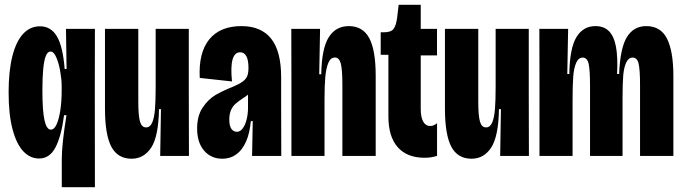

<svg xmlns="http://www.w3.org/2000/svg" viewBox="-20 -648 2839 798"><path d="M256.3 -169.2H246.3Q234.7 -81 210.4 -35.1Q186.2 10.8 142.5 10.8Q105.3 10.8 77 -19Q48.7 -48.8 32.2 -110.4Q15.8 -172 15.8 -264Q15.8 -352.5 31.3 -414Q46.8 -475.5 75.9 -507.1Q105 -538.7 146.3 -538.7Q192 -538.7 216.8 -496.4Q241.5 -454.2 248.8 -361.2H256.7L254.2 -528H374.5L374 -276L374.5 130H236.8V13Q236.8 -19.2 241.7 -63.9Q246.5 -108.7 256.3 -169.2ZM236.3 -269.8V-291.8Q236.3 -316 230.6 -350Q224.8 -384 214.3 -408.9Q203.8 -433.8 190 -433.8Q177.7 -433.8 170.3 -415.2Q163 -396.5 159.6 -360.9Q156.2 -325.3 156.2 -272.7Q156.2 -187.3 164.9 -148.2Q173.7 -109.2 191.3 -109.2Q205.5 -109.2 215.4 -131.4Q225.3 -153.7 230.8 -190.2Q236.3 -226.8 236.3 -269.8Z M416.3 -197V-528H554.8V-226Q554.8 -167.3 561.8 -142.9Q568.8 -118.5 587 -118.5Q604 -118.5 612.6 -138.6Q621.2 -158.7 624.1 -193.6Q627 -228.5 627 -289.5V-528H764.7V-252.5L765.3 0H645.8L649 -194.3H640.8Q639 -81.5 608.7 -34.9Q578.3 11.7 526.8 11.7Q469.3 11.7 442.8 -38.2Q416.3 -88.2 416.3 -197Z M799.3 -113.7Q799.3 -167 822.5 -201.3Q845.7 -235.7 876.3 -253.5Q907 -271.3 949.8 -288.2Q976.2 -299.5 989.6 -309.7Q1003 -319.8 1007.8 -332.6Q1012.7 -345.3 1012.7 -366.3Q1012.7 -398.5 1003.8 -414.6Q994.8 -430.7 977.8 -430.7Q955 -430.7 946.5 -400.3Q938 -370 944.3 -309.5L810.2 -324.2Q804.7 -428.3 849.4 -483.9Q894.2 -539.5 983.5 -539.5Q1065.5 -539.5 1107 -487.3Q1148.5 -435.2 1148.5 -327V-201.8Q1148.7 -133.5 1148.8 -99.9Q1148.8 -66.3 1149 0H1027.7Q1029.2 -72.7 1030.5 -144.5H1022.5Q1017.8 -93.5 1002.2 -58.6Q986.5 -23.7 961.7 -6Q936.8 11.7 904.3 11.7Q857.2 11.7 828.2 -22Q799.3 -55.7 799.3 -113.7ZM1010.8 -199.3V-263L1033.8 -279.5Q1025.2 -266.7 1014.3 -257.3Q1003.5 -248 987.5 -238.2Q969 -225.5 958.3 -216.2Q947.7 -207 940.3 -190.9Q933 -174.8 933 -151.3Q933 -124.3 941.9 -112.2Q950.8 -100.2 964.2 -100.2Q978.8 -100.2 989.4 -115.1Q1000 -130 1005.4 -152.8Q1010.8 -175.7 1010.8 -199.3Z M1191.2 -312.5 1190.7 -528H1310.3L1306.8 -339.3H1315.2Q1317 -446.5 1346.2 -493Q1375.3 -539.5 1429.8 -539.5Q1487.7 -539.5 1514.6 -489.8Q1541.5 -440 1541.5 -332.3V0H1403V-297.5Q1403 -359 1396.4 -384Q1389.8 -409 1372 -409Q1353.7 -409 1344.4 -386.2Q1335.2 -363.3 1332 -327.9Q1328.8 -292.5 1328.8 -236.3V0H1191.2Z M1594.3 -164.8V-420.2H1562.3V-513.8H1575.7Q1605 -513.8 1615.6 -527.7Q1626.2 -541.5 1630.7 -575.3L1637 -628H1728.7V-528H1796.3V-417.7H1728.7V-195.3Q1728.7 -160.2 1739.1 -142.2Q1749.5 -124.3 1767.5 -124.3Q1775.3 -124.3 1782.4 -127.2Q1789.5 -130.2 1796.5 -136V-0.2Q1784 3.8 1771.5 5.8Q1759 7.7 1744 7.7Q1672.2 7.7 1633.2 -36Q1594.3 -79.7 1594.3 -164.8Z M1829.3 -197V-528H1967.8V-226Q1967.8 -167.3 1974.8 -142.9Q1981.8 -118.5 2000 -118.5Q2017 -118.5 2025.6 -138.6Q2034.2 -158.7 2037.1 -193.6Q2040 -228.5 2040 -289.5V-528H2177.7V-252.5L2178.3 0H2058.8L2062 -194.3H2053.8Q2052 -81.5 2021.7 -34.9Q1991.3 11.7 1939.8 11.7Q1882.3 11.7 1855.8 -38.2Q1829.3 -88.2 1829.3 -197Z M2222.2 -298.8 2221.7 -528H2341.3L2337.8 -340.3H2346.2Q2347.8 -447.3 2375.7 -493.4Q2403.5 -539.5 2454.5 -539.5Q2490.3 -539.5 2511.3 -518.2Q2532.3 -496.8 2540.2 -453.5Q2548.2 -410.2 2544.8 -340.3H2553.2Q2557.5 -448.3 2585.6 -493.9Q2613.7 -539.5 2665.8 -539.5Q2726.2 -539.5 2752.4 -487.1Q2778.7 -434.7 2778.7 -331.8V0H2640.2V-293.2Q2640.2 -356.8 2634.4 -382.8Q2628.7 -408.7 2609.5 -408.7Q2592.2 -408.7 2582.6 -388Q2573 -367.3 2570.2 -333.6Q2567.5 -299.8 2567.5 -241.7V0H2432.3V-293.3Q2432.3 -356.3 2426.6 -382.5Q2420.8 -408.7 2401.8 -408.7Q2384.5 -408.7 2374.9 -387.2Q2365.3 -365.8 2362.6 -330.8Q2359.8 -295.8 2359.8 -235V0H2222.2Z"/></svg>

Font: Bricolage Grotesque 96pt Condensed ExBd
Style: Regular
Weight: 800
Width: 3
Designer: Mathieu Triay
Foundry: Atelier Triay
Version: Version 1.001;Glyphs 3.2 (3207)